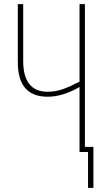

<svg xmlns="http://www.w3.org/2000/svg" viewBox="-20 -734 499 927"><path d="M390 -714V-25H431V173H405V0H364V-314Q283 -267 210 -267Q66 -267 66 -433V-714H92V-440Q92 -291 210 -291Q250 -291 287.5 -305Q325 -319 364 -340V-714Z"/></svg>

Font: Noto Sans ExtraCondensed Thin
Style: Regular
Weight: 100
Width: 2
Designer: Monotype Design Team
Foundry: Monotype Imaging Inc.
Version: Version 2.013; ttfautohint (v1.8.4.7-5d5b)